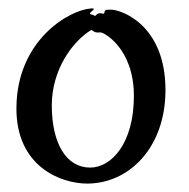

<svg xmlns="http://www.w3.org/2000/svg" viewBox="-20 -420 449 456"><path d="M373 -206C373 -361 268 -397 244 -397C231 -397 229 -397 228 -390C227 -383 219 -393 210 -386L206 -382C203 -384 200 -385 196 -386C185 -388 215 -401 197 -400C145 -397 20 -325 19 -164C18 -24 125 16 187 16C287 16 373 -70 373 -206ZM197 -349C208 -341 210 -343 219 -343C227 -343 298 -305 298 -192C298 -80 245 -22 194 -22C137 -22 103 -80 103 -170C103 -254 152 -322 197 -349Z"/></svg>

Font: Oregano
Style: Regular
Weight: 400
Designer: Astigmatic (AOETI)
Foundry: Astigmatic (AOETI)
Version: Version 1.000